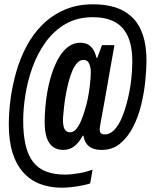

<svg xmlns="http://www.w3.org/2000/svg" viewBox="-20 -719 713 894"><path d="M269 155Q213 155 167.5 138Q122 121 89 84.5Q56 48 38.5 -7.5Q21 -63 21 -141Q21 -197 29.5 -260Q38 -323 56 -385.5Q74 -448 104 -504.5Q134 -561 178 -604.5Q222 -648 280.5 -673.5Q339 -699 414 -699Q472 -699 517.5 -684.5Q563 -670 595.5 -638.5Q628 -607 645 -557Q662 -507 662 -437Q662 -396 656.5 -341.5Q651 -287 637.5 -231Q624 -175 599.5 -127.5Q575 -80 539.5 -50.5Q504 -21 454 -21Q425 -21 407 -30Q389 -39 380 -54Q371 -69 369 -87H365Q348 -55 326 -38Q304 -21 275 -21Q247 -21 227.5 -34.5Q208 -48 198 -77Q188 -106 188 -150Q188 -184 191 -219Q194 -254 200 -289Q208 -335 221.5 -376.5Q235 -418 254 -450.5Q273 -483 298 -501.5Q323 -520 353 -520Q377 -520 392 -510.5Q407 -501 416 -485Q425 -469 429 -450H433L455 -509H513L492 -392Q483 -340 475.5 -297Q468 -254 462 -221.5Q456 -189 452 -167Q448 -145 446 -132.5Q444 -120 444 -118Q444 -105 449.5 -99Q455 -93 469 -93Q492 -93 512.5 -114.5Q533 -136 548 -172.5Q563 -209 574 -253.5Q585 -298 590.5 -344Q596 -390 596 -431Q596 -507 574 -552.5Q552 -598 511.5 -618.5Q471 -639 413 -639Q339 -639 284.5 -607Q230 -575 192 -522Q154 -469 131 -405Q108 -341 98 -276Q88 -211 88 -157Q88 -92 99 -44.5Q110 3 133.5 34Q157 65 194.5 79.5Q232 94 283 94Q298 94 316 92Q334 90 351.5 87Q369 84 384.5 79.5Q400 75 411 71L400 135Q382 141 358 145.5Q334 150 310.5 152.5Q287 155 269 155ZM306 -103Q322 -103 334.5 -117.5Q347 -132 357.5 -156.5Q368 -181 376 -210Q384 -235 389 -261Q394 -287 397 -310.5Q400 -334 401.5 -353Q403 -372 403 -382Q403 -399 399 -412.5Q395 -426 388 -433Q381 -440 368 -440Q352 -440 339 -425.5Q326 -411 316 -387.5Q306 -364 299 -336Q292 -308 286.5 -278.5Q281 -249 278.5 -223.5Q276 -198 274.5 -182.5Q273 -167 273 -165Q273 -130 281.5 -116.5Q290 -103 306 -103Z"/></svg>

Font: Archivo ExtraCondensed SemiBold
Style: Italic
Weight: 600
Width: 2
Italic angle: -10°
Designer: Hector Gatti
Foundry: Omnibus-Type
Version: Version 2.001